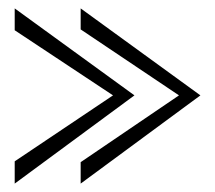

<svg xmlns="http://www.w3.org/2000/svg" viewBox="-20 -522 512 457"><path d="M172 -502 457 -295 172 -85V-136L406 -295L172 -452ZM15 -502 300 -295 15 -85V-138L249 -295L15 -450Z"/></svg>

Font: Darker Grotesque
Style: Regular
Weight: 400
Designer: Gabriel Lam
Foundry: TypeRant
Version: Version 1.000;gftools[0.9.28]